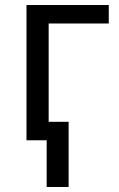

<svg xmlns="http://www.w3.org/2000/svg" viewBox="-20 -556 473 761"><path d="M85 0H165V185.1H252V-73.2H172.9V-462.9H411.1V-536.1H85Z"/></svg>

Font: Noto Reveo Sans
Style: Regular
Weight: 400
Designer: Monotype Design team
Foundry: Monotype Imaging Inc.
Version: Version 1.04